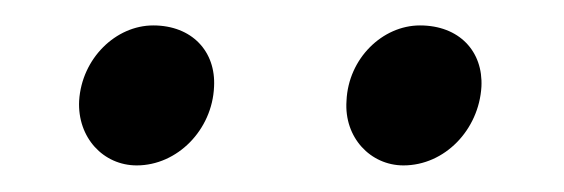

<svg xmlns="http://www.w3.org/2000/svg" viewBox="-20 -814 435 148"><path d="M291 -686.5C322.8 -686.5 349.1 -713.9 351.1 -747.1C352.5 -774.4 334 -794.4 303.7 -794.4C274.9 -794.4 248.5 -769 247.1 -736.3C245.1 -708 265.6 -686.5 291 -686.5ZM85.4 -686.5C116.7 -686.5 143.6 -713.9 145 -747.1C146.5 -774.4 127.9 -794.4 98.1 -794.4C69.3 -794.4 43 -769 41 -736.3C39.6 -708 59.6 -686.5 85.4 -686.5Z"/></svg>

Font: Merriweather
Style: Light Italic
Weight: 300
Italic angle: -7.5°
Designer: Eben Sorkin
Foundry: Eben Sorkin
Version: Version 1.001